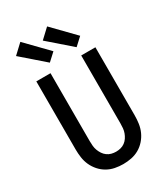

<svg xmlns="http://www.w3.org/2000/svg" viewBox="-223 -1022 997 1137"><g transform="rotate(-30 275.0 -454.0)"><path d="M275 12Q247 12 219 6.5Q191 1 166.5 -13Q142 -27 123 -48.5Q104 -70 92.5 -95.5Q81 -121 77 -149Q73 -177 73 -205V-670H170V-205Q170 -189 171.5 -173Q173 -157 178.5 -142Q184 -127 193 -113.5Q202 -100 215 -90.5Q228 -81 243.5 -77Q259 -73 275 -73Q291 -73 306.5 -77Q322 -81 335 -90.5Q348 -100 357 -113.5Q366 -127 371.5 -142Q377 -157 378.5 -173Q380 -189 380 -205V-670H477V-205Q477 -177 473 -149Q469 -121 457.5 -95.5Q446 -70 427 -48.5Q408 -27 383.5 -13Q359 1 331 6.5Q303 12 275 12ZM381 -726 227 -860 291 -920 433 -774ZM198 -726 44 -860 108 -920 250 -774Z"/></g></svg>

Font: Lode Dark Term
Style: Bold
Weight: 700
Monospace: yes
Designer: Belleve Invis
Foundry: Belleve Invis
Version: Version 29.2.0